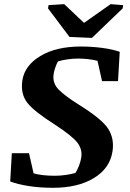

<svg xmlns="http://www.w3.org/2000/svg" viewBox="-20 -896 627 927"><path d="M360.8 -390.6Q473.6 -320.3 502.9 -273.4Q532.2 -226.6 523.4 -166.5Q511.2 -83.5 433.6 -36.4Q356 10.7 236.3 10.7Q172.4 10.7 118.2 2.2Q64 -6.3 29.3 -20L37.1 -156.2H120.1L142.1 -59.1Q159.7 -53.7 186.8 -50.5Q213.9 -47.4 244.1 -47.4Q271 -47.4 297.9 -51.3Q324.7 -55.2 344.2 -61Q353.5 -75.7 361.3 -95.5Q369.1 -115.2 372.6 -137.2Q377.9 -175.3 353.8 -207Q329.6 -238.8 247.1 -293Q145 -357.4 111.8 -399.9Q78.6 -442.4 87.9 -507.3Q98.6 -579.6 174.8 -625.5Q251 -671.4 370.6 -671.4Q421.4 -671.4 471.2 -665Q521 -658.7 558.1 -646L549.8 -504.4H472.7L450.7 -602.5Q426.8 -608.4 402.3 -610.8Q377.9 -613.3 356.9 -613.3Q330.1 -613.3 303.7 -609.1Q277.3 -605 259.8 -599.6Q253.4 -588.4 247.1 -570.1Q240.7 -551.8 238.8 -537.1Q232.4 -494.1 264.4 -462.4Q296.4 -430.7 360.8 -390.6ZM214.4 -871.1 290 -876 385.7 -785.6 514.2 -876 574.7 -871.1 572.3 -855.5 423.8 -712.9 315.4 -717.8 211.9 -855.5Z"/></svg>

Font: Noticia Text
Style: Bold Italic
Weight: 700
Italic angle: -8°
Designer: JM Sole
Foundry: JM Sole
Version: Version 1.003